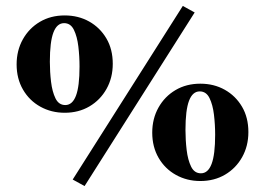

<svg xmlns="http://www.w3.org/2000/svg" viewBox="-20 -595 893 647"><path d="M596 -575 636 -553 265 32 225 10ZM198 -543Q244 -543 280.5 -522.5Q317 -502 338.5 -465.5Q360 -429 360 -380Q360 -333 339 -295.5Q318 -258 281.5 -236.5Q245 -215 198 -215Q153 -215 116 -235.5Q79 -256 57.5 -293Q36 -330 36 -378Q36 -425 57 -462.5Q78 -500 114.5 -521.5Q151 -543 198 -543ZM200 -241Q224 -241 236 -272.5Q248 -304 248 -371Q248 -405 244 -438.5Q240 -472 229 -494.5Q218 -517 196 -517Q172 -517 160 -485.5Q148 -454 148 -387Q148 -353 152 -319.5Q156 -286 167 -263.5Q178 -241 200 -241ZM655 -313Q701 -313 737.5 -292.5Q774 -272 795.5 -235.5Q817 -199 817 -150Q817 -103 796 -65.5Q775 -28 738.5 -6.5Q702 15 655 15Q610 15 573 -5.5Q536 -26 514.5 -63Q493 -100 493 -148Q493 -195 514 -232.5Q535 -270 571.5 -291.5Q608 -313 655 -313ZM657 -11Q681 -11 693 -42.5Q705 -74 705 -141Q705 -175 701 -208.5Q697 -242 686 -264.5Q675 -287 653 -287Q629 -287 617 -255.5Q605 -224 605 -157Q605 -123 609 -89.5Q613 -56 624 -33.5Q635 -11 657 -11Z"/></svg>

Font: Bona Nova SC
Style: Bold
Weight: 700
Designer: Mateusz Machalski
Foundry: Capitalics
Version: Version 4.001; ttfautohint (v1.8.4.7-5d5b)